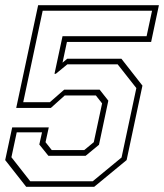

<svg xmlns="http://www.w3.org/2000/svg" viewBox="-35 -720 632 740"><path d="M66 0 -15 -103 12 -229H153L140.5 -172L164.5 -141.5H289.5L326.5 -172L358.5 -321.5L334.5 -352H214.5L161 -304H27.5L112 -700H577.5L547.5 -558.5H223L206 -478.5L224 -493.5H433L514 -390L453 -103L328 0ZM81.5 -21.5H322.5L433.5 -113L490.5 -380.5L418.5 -472H224.5L180 -435.5H175L206 -580.5H530L551 -678.5H129.5L54.5 -326H157L212.5 -374.5H349L382.5 -332L346.5 -162L295 -119.5H151.5L116.5 -163L127 -210H29.5L9 -114Z"/></svg>

Font: Tourney ExtraLight
Style: Italic
Weight: 250
Italic angle: -12°
Version: Version 1.015